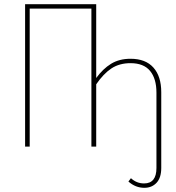

<svg xmlns="http://www.w3.org/2000/svg" viewBox="-20 -701 842 918"><path d="M751 -260V102Q751 149 728.5 173Q706 197 670 197Q628 197 594 167L606 151Q633 176 669 176Q728 176 728 102V-258Q728 -325 697.5 -362Q667 -399 604 -399Q551 -399 513 -374Q475 -349 440 -298V0H417V-660H122V0H100V-681H440V-328Q472 -372 511 -396Q550 -420 604 -420Q676 -420 713.5 -378Q751 -336 751 -260Z"/></svg>

Font: Fira Sans Extra Condensed Thin
Style: Regular
Weight: 250
Width: 1
Designer: Carrois Corporate & Edenspiekermann AG
Foundry: Carrois Corporate GbR & Edenspiekermann AG
Version: Version 4.203